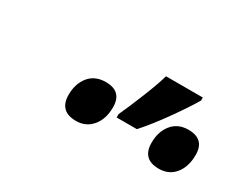

<svg xmlns="http://www.w3.org/2000/svg" viewBox="-47 -977 599 493"><g transform="rotate(30 252.0 -730.5)"><path d="M340 -683Q367 -713 398 -756.5Q429 -800 446 -829V-838H337Q329 -810 311 -765.5Q293 -721 280 -693V-683ZM504 -701Q504 -748 456 -748Q425 -748 407.5 -726.5Q390 -705 390 -672Q390 -623 439 -623Q469 -623 486.5 -644.5Q504 -666 504 -701ZM259 -701Q259 -748 211 -748Q179 -748 161.5 -726.5Q144 -705 144 -672Q144 -623 194 -623Q223 -623 241 -644.5Q259 -666 259 -701Z"/></g></svg>

Font: Noto Sans UI SemiCondensed
Style: Bold Italic
Weight: 700
Width: 4
Designer: Monotype Design Team
Foundry: Monotype Imaging Inc.
Version: 1.001